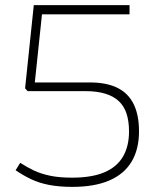

<svg xmlns="http://www.w3.org/2000/svg" viewBox="-20 -720 614 750"><path d="M41 -55 59 -84Q85 -67 112.5 -54Q140 -41 176 -33.5Q212 -26 261 -26Q339 -26 388 -47Q437 -68 460.5 -108.5Q484 -149 484 -206Q484 -246 474.5 -275.5Q465 -305 444.5 -324.5Q424 -344 391.5 -354Q359 -364 314 -364H88L78 -375L112 -700H486V-664H144L116 -398H330Q396 -398 438.5 -377Q481 -356 502 -313.5Q523 -271 523 -207Q523 -137 494 -88.5Q465 -40 407 -15Q349 10 263 10Q212 10 172.5 2.5Q133 -5 101.5 -20Q70 -35 41 -55Z"/></svg>

Font: Georama ExtraCondensed Thin ExtraLight
Style: Regular
Weight: 250
Version: Version 1.001